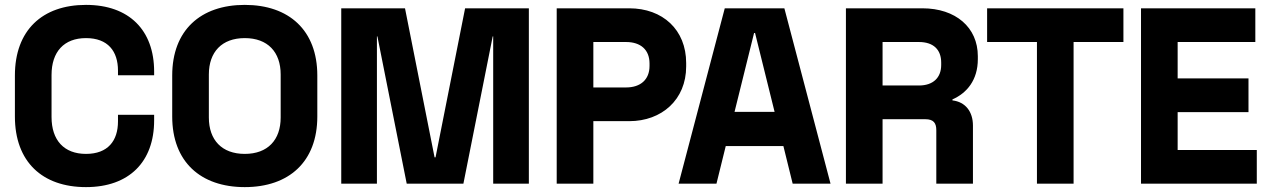

<svg xmlns="http://www.w3.org/2000/svg" viewBox="-20 -743 5188 786"><path d="M332 23C509 23 611 -81 611 -250V-273H463V-246C463 -167 422 -113 332 -113C242 -113 191 -169 191 -264V-436C191 -531 242 -587 332 -587C422 -587 463 -533 463 -454V-435H611V-450C611 -619 509 -723 332 -723C153 -723 41 -619 41 -434V-266C41 -81 153 23 332 23Z M982 23C1163 23 1279 -81 1279 -266V-434C1279 -619 1163 -723 982 -723C801 -723 685 -619 685 -434V-266C685 -81 801 23 982 23ZM982 -113C888 -113 835 -170 835 -262V-438C835 -530 888 -587 982 -587C1076 -587 1129 -530 1129 -438V-262C1129 -170 1076 -113 982 -113Z M1377 -709V9H1523V-594H1525L1645 9H1877L1997 -594H1999V9H2145V-709H1884L1763 -99H1759L1638 -709Z M2556 -709H2259V9H2409V-247H2556C2689 -247 2789 -335 2789 -471V-485C2789 -621 2693 -709 2556 -709ZM2543 -385H2409V-571H2543C2603 -571 2639 -539 2639 -483V-473C2639 -417 2602 -385 2543 -385Z M2947 -709 2758 9H2913L2951 -145H3187L3225 9H3380L3191 -709ZM3151 -285H2987L3067 -608H3071Z M3756 -709H3443V9H3593V-255H3768C3802 -255 3813 -239 3813 -210V9H3963V-229C3963 -286 3932 -326 3879 -332V-336C3938 -362 3983 -415 3983 -501V-513C3983 -631 3892 -709 3756 -709ZM3742 -393H3593V-571H3742C3802 -571 3833 -539 3833 -487V-477C3833 -425 3800 -393 3742 -393Z M4225 -571V9H4375V-571H4579V-709H4021V-571Z M4651 -709V9H5125V-129H4801V-284H5091V-422H4801V-571H5119V-709Z"/></svg>

Font: Kalas SG
Style: Bold
Weight: 700
Designer: Kalas
Foundry: Kalas
Version: Version 2.000;FEAKit 1.0